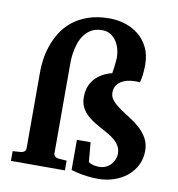

<svg xmlns="http://www.w3.org/2000/svg" viewBox="-84 -823 845 911"><g transform="rotate(10 338.5 -367.5)"><path d="M26.9 -46.9 66.9 -49.8Q76.2 -50.8 83 -56.2Q89.8 -61.5 89.8 -71.8V-442.9Q89.8 -466.8 94 -498.5Q98.1 -530.3 109.4 -564Q120.6 -597.7 140.4 -630.6Q160.2 -663.6 191.7 -689.5Q223.1 -715.3 267.6 -731.2Q312 -747.1 372.1 -747.1Q410.2 -747.1 446.5 -735.6Q482.9 -724.1 511.5 -701.2Q540 -678.2 557.6 -642.8Q575.2 -607.4 575.2 -560.1Q575.2 -535.6 572.8 -513.7Q570.3 -491.7 564.9 -473.1Q556.2 -474.6 548.3 -474.4Q540.5 -474.1 535.2 -474.1Q518.6 -473.6 502.4 -469.5Q486.3 -465.3 473.4 -456.8Q460.4 -448.2 452.6 -435.1Q444.8 -421.9 444.8 -402.8Q444.8 -381.3 459.7 -364.5Q474.6 -347.7 497.1 -332Q519.5 -316.4 545.4 -300.3Q571.3 -284.2 593.8 -263.9Q616.2 -243.7 631.1 -217.8Q646 -191.9 646 -157.2Q646 -118.2 629.9 -86.9Q613.8 -55.7 586.7 -33.7Q559.6 -11.7 523.9 0.2Q488.3 12.2 449.2 12.2Q422.4 12.2 398.7 9.3Q375 6.3 356.9 2.4Q335.9 -2 317.9 -7.8V-152.8H383.8L392.1 -59.1Q397 -54.7 404.3 -51.8Q410.6 -49.3 420.2 -47.1Q429.7 -44.9 443.8 -44.9Q461.9 -44.9 476.3 -51.8Q490.7 -58.6 500.5 -69.6Q510.3 -80.6 515.6 -94Q521 -107.4 521 -121.1Q521 -142.1 512.2 -157.5Q503.4 -172.9 488.8 -185.5Q474.1 -198.2 455.8 -208.5Q437.5 -218.8 418 -229.5Q398.4 -240.2 380.1 -252Q361.8 -263.7 347.2 -278.8Q332.5 -293.9 323.7 -313.5Q314.9 -333 314.9 -358.9Q314.9 -387.2 323.5 -409.4Q332 -431.6 347.4 -448.2Q362.8 -464.8 383.3 -476.1Q403.8 -487.3 428.2 -493.2Q430.7 -508.8 432.6 -523.4L435.5 -548.8Q437 -561.5 437 -569.8Q437 -588.4 431.9 -608.9Q426.8 -629.4 415.8 -646.5Q404.8 -663.6 387.7 -674.8Q370.6 -686 347.2 -686Q315.4 -686 294.2 -673.6Q272.9 -661.1 259.3 -641.6Q245.6 -622.1 238.3 -598.9Q231 -575.7 227.8 -554.4Q224.6 -533.2 224.4 -516.6Q224.1 -500 224.1 -494.1V-71.8Q224.1 -61.5 231 -56.2Q237.8 -50.8 247.1 -49.8L287.1 -46.9V0H26.9Z"/></g></svg>

Font: Charis SIL Viet
Style: Bold
Weight: 700
Foundry: SIL International
Version: Version 5.000